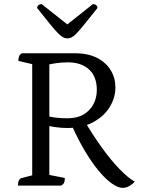

<svg xmlns="http://www.w3.org/2000/svg" viewBox="-20 -899 692 930"><path d="M67 0Q67 -16 71.5 -25Q76 -34 83 -36L152 -54L136 -38V-602L150 -585L69 -604Q69 -618 72.5 -626.5Q76 -635 86 -641H342Q407 -641 450.5 -618.5Q494 -596 516.5 -558.5Q539 -521 539 -476Q539 -425 511 -380Q483 -335 431 -307Q379 -279 306 -279Q281 -279 253 -282.5Q225 -286 202 -293H219V-33L197 -56L294 -37Q294 -22 290.5 -14Q287 -6 276 0ZM219 -322 204 -339Q218 -333 247.5 -329.5Q277 -326 305 -326Q354 -326 385.5 -345Q417 -364 433 -395Q449 -426 449 -463Q449 -528 411.5 -562.5Q374 -597 309 -597Q279 -597 252 -593Q225 -589 205 -584L219 -598ZM574 11Q552 11 522 -10Q492 -31 458.5 -71Q425 -111 390.5 -169Q356 -227 324 -300L385 -321Q428 -247 473 -184.5Q518 -122 560 -79Q602 -36 633 -19Q622 -7 606.5 2Q591 11 574 11ZM307 -713Q296 -713 286 -718Q276 -723 261.5 -737.5Q247 -752 223 -781.5Q199 -811 160 -860Q160 -868 166 -873.5Q172 -879 182 -879L317 -772H295L430 -879Q441 -879 446.5 -873.5Q452 -868 452 -860Q413 -811 389 -781.5Q365 -752 351 -737.5Q337 -723 327 -718Q317 -713 307 -713Z"/></svg>

Font: Petrona
Style: Regular
Weight: 400
Designer: Ringo R. Seeber
Foundry: Ringo R. Seeber
Version: Version 2.001; ttfautohint (v1.8.3)